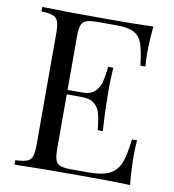

<svg xmlns="http://www.w3.org/2000/svg" viewBox="-80 -779 769 849"><g transform="rotate(10 304.5 -354.0)"><path d="M560.5 0Q492.7 -2.9 331.5 -2.9Q139.6 -2.9 41.5 0V-20Q77.6 -21.5 94 -27.8Q110.4 -34.2 116.5 -51.3Q122.6 -68.4 122.6 -106V-602.1Q122.6 -639.6 116.5 -656.7Q110.4 -673.8 94 -680.2Q77.6 -686.5 41.5 -688V-708Q139.6 -705.1 331.5 -705.1Q478.5 -705.1 540.5 -708Q533.7 -642.6 533.7 -589.8Q533.7 -550.8 536.6 -527.8H513.7Q506.3 -592.8 495.4 -624.5Q484.4 -656.2 458.3 -670.7Q432.1 -685.1 379.4 -685.1H296.4Q260.3 -685.1 243.9 -679.2Q227.5 -673.3 221.4 -656.5Q215.3 -639.6 215.3 -602.1V-366.2H281.7Q316.9 -366.2 335.7 -382.8Q354.5 -399.4 361.1 -421.9Q367.7 -444.3 372.1 -478.5Q372.6 -487.3 374.5 -498H397.5Q394 -448.7 394 -403.8L394.5 -356Q394.5 -305.2 400.4 -213.9H377.4L376 -228Q371.6 -267.6 364.7 -291Q357.9 -314.5 338.6 -330.3Q319.3 -346.2 281.7 -346.2H215.3V-106Q215.3 -68.4 221.4 -51.5Q227.5 -34.7 243.9 -28.8Q260.3 -22.9 296.4 -22.9H369.6Q432.1 -22.9 464.6 -39.6Q497.1 -56.2 511.5 -92.8Q525.9 -129.4 533.7 -200.2H556.6Q553.7 -173.3 553.7 -127.9Q553.7 -71.3 560.5 0Z"/></g></svg>

Font: TypoPRO Playfair Display SC
Style: Regular
Weight: 400
Designer: Claus Eggers Sørensen
Foundry: Claus Eggers Sørensen
Version: Version 1.004;PS 001.004;hotconv 1.0.70;makeotf.lib2.5.58329